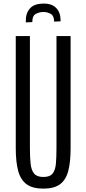

<svg xmlns="http://www.w3.org/2000/svg" viewBox="-20 -1065 492 1094"><path d="M227.1 9.8Q165.5 9.8 131.3 -15.4Q97.2 -40.5 83.5 -91.6Q69.8 -142.6 69.8 -220.7V-859.4H150.4V-223.1Q150.4 -169.9 154.3 -132.8Q158.2 -95.7 174.3 -76.2Q190.4 -56.6 227.1 -56.6Q264.2 -56.6 279.8 -76.2Q295.4 -95.7 298.6 -132.6Q301.8 -169.4 301.8 -222.7V-859.4H382.3V-220.7Q382.3 -142.6 369.1 -91.6Q356 -40.5 322.3 -15.4Q288.6 9.8 227.1 9.8ZM127 -937.5V-943.8Q126 -988.3 149.7 -1015.9Q173.3 -1043.5 224.1 -1044.4Q272.5 -1046.4 298.6 -1021Q324.7 -995.6 325.2 -950.7V-943.4L288.6 -941.9Q288.1 -976.1 267.6 -986.8Q247.1 -997.6 224.1 -996.6Q202.6 -996.1 183.1 -985.1Q163.6 -974.1 164.1 -939Z"/></svg>

Font: Antonio ExtraLight
Style: Regular
Weight: 250
Designer: Vernon Adams
Foundry: Vernon Adams
Version: Version 1.002